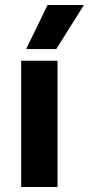

<svg xmlns="http://www.w3.org/2000/svg" viewBox="-20 -751 357 771"><path d="M211 0H65V-507H211ZM206 -554H85L171 -731H317Z"/></svg>

Font: Hind Guntur
Style: Bold
Weight: 700
Designer: Manushi Parikh, Hitesh Malaviya
Foundry: Indian Type Foundry
Version: Version 1.002;PS 1.0;hotconv 1.0.86;makeotf.lib2.5.63406; tt